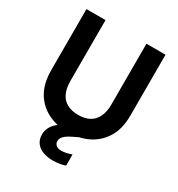

<svg xmlns="http://www.w3.org/2000/svg" viewBox="-209 -835 1092 1178"><g transform="rotate(30 337.0 -246.0)"><path d="M334 12Q257 12 194 -19Q131 -50 94 -112Q57 -174 57 -270V-700H192V-269Q192 -217 209 -181.5Q226 -146 259 -129Q292 -112 337 -112Q383 -112 415 -129Q447 -146 464.5 -181.5Q482 -217 482 -269V-700H617V-270Q617 -174 578.5 -112Q540 -50 476 -19Q412 12 334 12ZM341 208Q304 208 273 197Q242 186 223.5 162Q205 138 205 102Q205 75 218 50Q231 25 262.5 1Q294 -23 349 -46L394 -66L424 -3L373 22Q336 40 321.5 56Q307 72 307 90Q307 108 320.5 119Q334 130 358 130Q373 130 391.5 126Q410 122 429 115V194Q410 201 387 204.5Q364 208 341 208Z"/></g></svg>

Font: DM Sans 28pt
Style: Bold
Weight: 700
Version: Version 4.004;gftools[0.9.30]